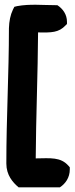

<svg xmlns="http://www.w3.org/2000/svg" viewBox="-20 -680 320 817"><path d="M7 16C7 65 34 96 59 117H235C258 102 277 76 277 41V32L271 25C238 -12 196 -7 132 -6C133 -178 141 -368 142 -542C199 -541 230 -541 259 -572L265 -578V-587C265 -619 247 -643 224 -658H216C161 -658 107 -664 53 -654L41 -651L35 -639C24 -616 19 -590 18 -560C18 -365 7 -181 7 16Z"/></svg>

Font: Snowfall
Style: Blk
Weight: 900
Designer: Jasper
Foundry: Cannot Into Space Fonts
Version: Version 0.9